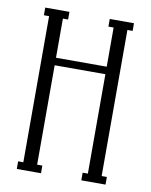

<svg xmlns="http://www.w3.org/2000/svg" viewBox="-79 -739 625 797"><g transform="rotate(10 234.0 -340.0)"><path d="M420.9 -680.2V-647.9H398.9V-32.2H420.9V0H318.8V-32.2H340.8V-451.2H127V-32.2H148.9V0H46.9V-32.2H68.8V-647.9H46.9V-680.2H148.9V-647.9H127V-482.9H340.8V-647.9H318.8V-680.2Z"/></g></svg>

Font: Margherita Light
Style: Regular
Weight: 300
Designer: James Puckett
Foundry: Dunwich Type Founders
Version: Version 1.008;hotconv 1.0.109;makeotfexe 2.5.65596